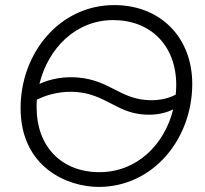

<svg xmlns="http://www.w3.org/2000/svg" viewBox="-20 -728 806 755"><path d="M368 7C583 7 736 -182 736 -398C736 -580 612 -708 429 -708C215 -708 61 -520 61 -303C61 -71 244 7 368 7ZM371 -51C221 -51 124 -153 124 -305C124 -315 124 -326 125 -336C170 -359 228 -371 283 -366C394 -356 440 -286 542 -278C585 -274 628 -281 661 -298C627 -160 519 -51 371 -51ZM288 -423C235 -428 180 -419 135 -398C169 -537 277 -649 425 -649C573 -649 673 -548 673 -394C673 -381 672 -368 671 -356C638 -338 595 -331 553 -335C451 -343 406 -413 288 -423Z"/></svg>

Font: Fixel Display Light
Style: Italic
Weight: 300
Italic angle: -10°
Designer: AlfaBravo + MacPaw
Foundry: Kyrylo Tkachov, Marchela Mozhyna, Serhii Makarenko, Maria Weinstein, Zakhar Kryvoshyya
Version: Version 1.210;Glyphs 3.2 (3217)